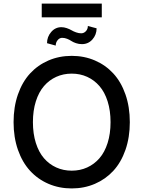

<svg xmlns="http://www.w3.org/2000/svg" viewBox="-20 -1052 808 1082"><path d="M553.6 -1031.6V-954.5H215.2V-1031.6ZM475.1 -905.5 524.5 -892.4Q524.1 -855.8 500.7 -829.5Q477.3 -803.3 441.8 -803.3Q424 -803.3 408 -808.8Q392 -814.3 382.1 -821Q372.2 -827.8 358.3 -833.3Q344.5 -838.8 330.3 -838.8Q315.3 -838.8 304.7 -825.6Q294 -812.5 294 -795.1L245 -808.6Q245 -844.5 268.3 -871.6Q291.5 -898.8 326 -898.8Q340.6 -898.8 356.2 -893.5Q371.8 -888.1 382.8 -881.6Q393.8 -875 408.7 -869.7Q423.7 -864.3 437.5 -864.3Q452.8 -864.3 464 -876.2Q475.1 -888.1 475.1 -905.5ZM384.2 9.9Q313.6 9.9 253.4 -16Q193.2 -41.9 149.5 -89.5Q105.8 -137.1 81.1 -207.6Q56.5 -278.1 56.5 -363.6Q56.5 -449.2 81.1 -519.9Q105.8 -590.6 149.5 -638Q193.2 -685.4 253.4 -711.3Q313.6 -737.2 384.2 -737.2Q454.5 -737.2 514.7 -711.3Q574.9 -685.4 618.6 -638Q662.3 -590.6 687 -519.9Q711.6 -449.2 711.6 -363.6Q711.6 -278.1 687 -207.4Q662.3 -136.7 618.6 -89.3Q574.9 -41.9 514.7 -16Q454.5 9.9 384.2 9.9ZM586.5 -246.4Q603 -298.7 603 -363.6Q603 -428.6 586.5 -480.8Q570 -533 540.5 -566.9Q511 -600.9 471.2 -619Q431.5 -637.1 384.2 -637.1Q337 -637.1 297.1 -619Q257.1 -600.9 227.8 -566.9Q198.5 -533 182 -480.8Q165.5 -428.6 165.5 -363.6Q165.5 -298.7 182 -246.4Q198.5 -194.2 227.8 -160.3Q257.1 -126.4 297.1 -108.3Q337 -90.2 384.2 -90.2Q431.5 -90.2 471.2 -108.3Q511 -126.4 540.5 -160.3Q570 -194.2 586.5 -246.4Z"/></svg>

Font: TID UI Medium
Style: Regular
Weight: 500
Designer: The TID Project Authors
Foundry: Bakken & Bæck
Version: Version 1.001;hotconv 1.0.109;makeotfexe 2.5.65596